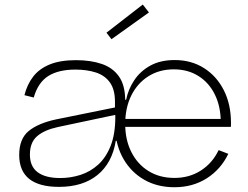

<svg xmlns="http://www.w3.org/2000/svg" viewBox="-20 -796 1064 825"><path d="M729.5 8.5Q656 8.5 600 -23.5Q544 -55.5 511 -112.2Q478 -169 474.5 -244L513.5 -367.5H522Q531 -412.5 557 -451.5Q583 -490.5 626.2 -514.2Q669.5 -538 730.5 -538Q802 -538 856.5 -503.5Q911 -469 941.8 -408.2Q972.5 -347.5 972.5 -268Q972.5 -264.5 972.5 -260Q972.5 -255.5 972 -251H928Q928.5 -255.5 928.5 -260.5Q928.5 -265.5 928.5 -271.5Q928.5 -338 903.5 -389.2Q878.5 -440.5 833 -469.2Q787.5 -498 726.5 -498Q664.5 -498 617.5 -468.2Q570.5 -438.5 544.2 -385.8Q518 -333 518 -263Q518 -195 544.5 -142.5Q571 -90 618.5 -60.8Q666 -31.5 729.5 -31.5Q794 -31.5 843.5 -63.5Q893 -95.5 919.5 -151L961 -135Q929 -68.5 868.8 -30Q808.5 8.5 729.5 8.5ZM233.5 7Q148 7 105.2 -27.5Q62.5 -62 62.5 -130Q62.5 -199.5 103.2 -233Q144 -266.5 221 -283L487.5 -337V-305L228 -250Q170.5 -237.5 139.5 -210.8Q108.5 -184 108.5 -132Q108.5 -80.5 142 -55.8Q175.5 -31 238.5 -31Q283.5 -31 325.8 -44.5Q368 -58 401.8 -88.5Q435.5 -119 455.5 -169.5Q475.5 -220 475.5 -294L494 -191H477.5Q462 -95.5 399 -44.2Q336 7 233.5 7ZM518 -252H477.5L475.5 -294L474 -328V-359Q474 -411.5 452.2 -441.8Q430.5 -472 392 -484.5Q353.5 -497 304 -497Q231 -497 187.2 -469.2Q143.5 -441.5 125 -377L85 -387Q96.5 -433 122.5 -466.8Q148.5 -500.5 193.5 -519Q238.5 -537.5 307 -537.5Q370 -537.5 417.5 -521.2Q465 -505 491.5 -467Q518 -429 518 -363.5ZM501 -251V-285H958L970.5 -251ZM593.5 -776.5 620 -742.5 459 -627.5 437.5 -655.5Z"/></svg>

Font: Hepta Slab Light
Style: Regular
Weight: 300
Designer: Michael LaGattuta
Foundry: Michael LaGattuta
Version: Version 1.102